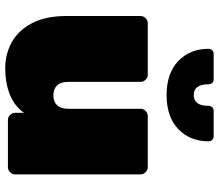

<svg xmlns="http://www.w3.org/2000/svg" viewBox="-70 -734 815 714"><g transform="rotate(90 337.0 -377.5)"><path d="M67 -520H258Q269 -520 277 -512Q285 -504 285 -493V-224Q285 -197 298 -183Q311 -169 335 -169Q359 -169 372 -183Q385 -197 385 -224V-493Q385 -504 393 -512Q401 -520 412 -520H602Q613 -520 621 -512Q629 -504 629 -493V-27Q629 -16 621 -8Q613 0 602 0H427Q416 0 408 -8Q400 -16 400 -27V-60Q376 -25 333 -7.5Q290 10 234 10Q181 10 137 -14.5Q93 -39 66.5 -90Q40 -141 40 -217V-493Q40 -504 48 -512Q56 -520 67 -520ZM487 -765Q496 -765 501 -759.5Q506 -754 506 -746Q506 -677 460.5 -633.5Q415 -590 334 -590Q253 -590 207.5 -633.5Q162 -677 162 -746Q162 -754 167 -759.5Q172 -765 181 -765H275Q284 -765 289 -759.5Q294 -754 294 -746Q294 -691 334 -691Q374 -691 374 -746Q374 -754 379 -759.5Q384 -765 393 -765Z"/></g></svg>

Font: Rubik
Style: Regular
Weight: 900
Designer: Hubert & Fischer
Foundry: Hubert & Fischer
Version: Version 1.100